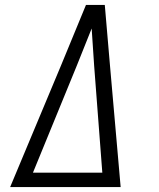

<svg xmlns="http://www.w3.org/2000/svg" viewBox="-20 -755 640 775"><path d="M21 0 226 -490 327 -735H403L424 -490L467 0ZM393 -58 360 -490Q357 -527 355 -565Q353 -603 350 -640Q335 -603 320 -565Q305 -527 290 -490L113 -58Z"/></svg>

Font: Iosevka Etoile Light
Style: Italic
Weight: 300
Italic angle: -9°
Designer: Belleve Invis
Foundry: Belleve Invis
Version: Version 22.1.2; ttfautohint (v1.8.4)